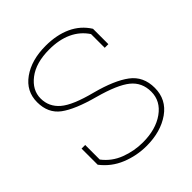

<svg xmlns="http://www.w3.org/2000/svg" viewBox="-201 -849 987 987"><g transform="rotate(-45 292.5 -355.5)"><path d="M525.9 -499H499.5V-598.6Q468.3 -646 415.8 -670.4Q363.3 -694.8 291.5 -694.8Q194.8 -694.8 138.4 -651.6Q82 -608.4 82 -547.9Q82 -487.3 128.7 -447.3Q175.3 -407.2 297.4 -376Q415.5 -344.7 475.8 -299.6Q536.1 -254.4 536.1 -171.4Q536.1 -86.9 467.3 -38.3Q398.4 10.3 294.9 10.3Q223.6 10.3 158 -16.4Q92.3 -43 48.8 -99.6V-216.8H75.2V-110.8Q113.3 -61 172.4 -38.6Q231.4 -16.1 294.9 -16.1Q388.7 -16.1 449 -59.1Q509.3 -102.1 509.3 -170.4Q509.3 -237.3 460.2 -277.3Q411.1 -317.4 290 -350.6Q168.5 -383.3 112.1 -425Q55.7 -466.8 55.7 -546.9Q55.7 -626.5 122.1 -673.8Q188.5 -721.2 291.5 -721.2Q371.6 -721.2 431.4 -693.6Q491.2 -666 525.9 -610.8Z"/></g></svg>

Font: TypoPRO Roboto Slab
Style: Thin
Weight: 250
Designer: Google
Version: Version 1.100263; 2013; ttfautohint (v0.94.20-1c74) -l 8 -r 